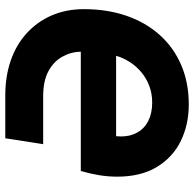

<svg xmlns="http://www.w3.org/2000/svg" viewBox="-24 -716 752 745"><g transform="rotate(-90 352.5 -344.0)"><path d="M319 12Q241 12 177.5 -19Q114 -50 76.5 -112Q39 -174 39 -266Q39 -302 45 -337.5Q51 -373 61 -407H524Q523 -446 504 -479.5Q485 -513 447.5 -533Q410 -553 350 -553H165L188 -700H354Q429 -700 490.5 -678.5Q552 -657 596.5 -616Q641 -575 665 -519Q689 -463 689 -395Q689 -305 663.5 -230.5Q638 -156 589.5 -101.5Q541 -47 472.5 -17.5Q404 12 319 12ZM327 -130Q361 -130 390.5 -141Q420 -152 443.5 -171.5Q467 -191 483.5 -216.5Q500 -242 508 -270H196Q196 -265 195.5 -260.5Q195 -256 195 -251Q195 -214 211 -186.5Q227 -159 256.5 -144.5Q286 -130 327 -130Z"/></g></svg>

Font: MuseoModerno Thin
Style: Bold Italic
Weight: 700
Italic angle: -9°
Version: Version 1.003